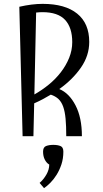

<svg xmlns="http://www.w3.org/2000/svg" viewBox="-20 -705 532 994"><path d="M80 0ZM80 -670Q146 -685 201 -685Q317 -685 379.5 -634.5Q442 -584 442 -488Q442 -417 399 -355Q356 -293 287 -244Q338 -223 371 -159.5Q404 -96 404 0H323Q323 -53 319.5 -90.5Q316 -128 307 -153Q298 -178 282.5 -192.5Q267 -207 243 -215Q223 -203 201.5 -191.5Q180 -180 157 -170L153 0H97ZM200 -642Q192 -642 184 -641.5Q176 -641 167 -640L158 -216Q197 -238 232.5 -267Q268 -296 295 -331Q322 -366 338 -405.5Q354 -445 354 -487Q354 -562 317 -602Q280 -642 200 -642ZM185 242Q205 225 220 199Q235 173 235 147Q221 139 212 121.5Q203 104 203 80Q203 57 218.5 51Q234 45 256 45Q278 45 293 51Q308 57 308 80Q308 116 298 146Q288 176 273 200Q258 224 240.5 241.5Q223 259 208 269L185 242Z"/></svg>

Font: Combo
Style: Regular
Weight: 400
Designer: Eduardo Rodriguez Tunni
Foundry: Eduardo Rodriguez Tunni
Version: Version 1.001